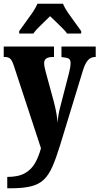

<svg xmlns="http://www.w3.org/2000/svg" viewBox="-23 -786 534 1031"><path d="M16 164Q75 164 110 144.5Q145 125 165 90Q185 55 197 10L51 -434Q41 -464 30.5 -472Q20 -480 2 -480H-3V-536H267V-480H263Q236 -480 225 -471.5Q214 -463 214 -447Q214 -437 216.5 -424.5Q219 -412 223 -398L266 -240Q275 -206 280 -176.5Q285 -147 286 -127Q290 -173 299 -206L347 -392Q350 -402 353 -419Q356 -436 356 -447Q356 -466 345.5 -471.5Q335 -477 311 -479L307 -480V-536H491V-480H488Q466 -480 450.5 -464Q435 -448 423 -410L299 -4Q278 64 258.5 108.5Q239 153 212.5 178.5Q186 204 143.5 214.5Q101 225 35 225H16ZM80 -619Q93 -638 112.5 -664Q132 -690 150.5 -717Q169 -744 178 -766H315Q324 -744 342.5 -717Q361 -690 380.5 -664Q400 -638 413 -619V-606H337Q332 -615 314.5 -632.5Q297 -650 278 -668.5Q259 -687 246 -699Q233 -686 215 -669Q197 -652 181 -635.5Q165 -619 156 -606H80Z"/></svg>

Font: Noto Serif Armenian ExtraCondensed Black
Style: Regular
Weight: 900
Width: 2
Designer: Monotype Design Team
Foundry: Monotype Imaging Inc.
Version: Version 2.008; ttfautohint (v1.8.4.7-5d5b)